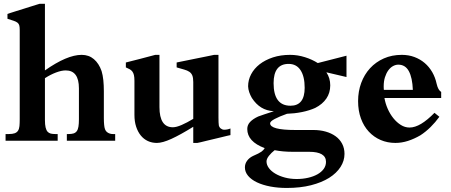

<svg xmlns="http://www.w3.org/2000/svg" viewBox="-20 -728 2334 993"><path d="M212.4 -106.9Q212.4 -83.5 215.8 -69.1Q219.2 -54.7 225.8 -47.1Q232.4 -39.6 242.7 -37.1Q252.9 -34.7 266.6 -34.7H278.3V0H8.8V-34.7H24.9Q44.4 -34.7 55.9 -38.8Q67.4 -43 73.2 -52Q79.1 -61 80.6 -75.7Q82 -90.3 82 -110.8V-573.2Q82 -588.4 79.6 -596.9Q77.1 -605.5 70.3 -610.8Q63.5 -616.2 51 -620.4Q38.6 -624.5 18.6 -630.9V-655.8Q22 -657.2 34.7 -661.4Q47.4 -665.5 64.7 -670.9Q82 -676.3 101.8 -682.4Q121.6 -688.5 138.9 -694.1Q156.2 -699.7 169.2 -703.6Q182.1 -707.5 185.5 -708.5H212.4V-363.8Q326.7 -444.3 402.3 -444.3Q439.5 -444.3 465.6 -422.1Q491.7 -399.9 505.4 -360.4Q511.7 -339.4 514.4 -313.5Q517.1 -287.6 517.1 -255.9V-117.2Q517.1 -97.2 518.6 -82.5Q520 -67.9 522.9 -60.5Q526.9 -48.3 538.3 -41.5Q549.8 -34.7 564.9 -34.7H575.7V0H325.7V-34.7H334Q349.6 -34.7 360.1 -37.8Q370.6 -41 377 -49.6Q383.3 -58.1 385.7 -73Q388.2 -87.9 388.2 -110.8V-271Q388.2 -363.8 319.8 -363.8Q297.9 -363.8 269.5 -353Q241.2 -342.3 212.4 -323.7Z M979.5 11.2V-72.3Q912.6 -30.8 866.5 -9.8Q820.3 11.2 791.5 11.2Q766.1 11.2 744.9 1.5Q723.6 -8.3 708.3 -27.1Q692.9 -45.9 684.1 -72.8Q675.3 -99.6 675.3 -133.8V-310.1Q675.3 -328.6 672.6 -339.8Q669.9 -351.1 664.3 -358.4Q658.7 -365.7 650.4 -370.1Q642.1 -374.5 630.9 -379.4V-404.8Q667.5 -414.1 705.6 -423.8Q743.7 -433.6 783.2 -444.3H804.7V-174.3Q804.7 -69.8 874 -69.8Q892.1 -69.8 919.7 -81.8Q947.3 -93.8 979.5 -113.3V-303.7Q979.5 -325.7 974.6 -337.6Q969.7 -349.6 959.2 -356.7Q948.7 -363.8 932.6 -368.2Q916.5 -372.6 893.6 -379.4V-404.8Q897.5 -405.8 912.4 -408.7Q927.2 -411.6 947.5 -415.8Q967.8 -419.9 990.7 -424.6Q1013.7 -429.2 1033.9 -433.3Q1054.2 -437.5 1068.8 -440.4Q1083.5 -443.4 1087.4 -444.3H1109.9V-120.1Q1109.9 -106 1110.4 -95.2Q1110.8 -84.5 1111.8 -79.1Q1114.3 -69.3 1122.1 -63.2Q1129.9 -57.1 1139.6 -57.1Q1156.2 -57.1 1171.9 -63.5V-29.3Q1168 -28.8 1155 -25.6Q1142.1 -22.5 1124.3 -18.1Q1106.4 -13.7 1086.4 -9Q1066.4 -4.4 1048.6 0Q1030.8 4.4 1017.6 7.6Q1004.4 10.7 1000.5 11.2Z M1395 -297.9Q1395 -181.2 1482.4 -181.2Q1555.7 -181.2 1555.7 -273.9Q1555.7 -332.5 1534.4 -365Q1513.2 -397.5 1472.7 -397.5Q1395 -397.5 1395 -297.9ZM1493.7 57.1Q1467.3 57.1 1443.8 54.9Q1420.4 52.7 1400.4 48.8Q1383.3 62 1370.8 77.9Q1358.4 93.8 1358.4 106.9Q1358.4 124.5 1370.4 140.9Q1382.3 157.2 1403.6 169.9Q1424.8 182.6 1453.4 190.2Q1481.9 197.8 1514.6 197.8Q1545.9 197.8 1573.5 191.4Q1601.1 185.1 1621.6 173.6Q1642.1 162.1 1654.1 145.8Q1666 129.4 1666 108.9Q1666 57.1 1578.6 57.1ZM1772 -439.9V-329.6L1668 -354Q1688 -324.2 1688 -286.6Q1688 -248 1668 -218.5Q1647.9 -189 1610.4 -169.9Q1596.7 -163.6 1578.9 -158Q1561 -152.3 1541.5 -148.4Q1522 -144.5 1502 -142.3Q1481.9 -140.1 1464.4 -139.6Q1424.8 -125.5 1400.9 -112.8Q1377 -100.1 1377 -90.3Q1377 -55.7 1507.3 -55.7H1600.6Q1635.3 -55.7 1664.6 -47.4Q1693.8 -39.1 1715.6 -23.4Q1737.3 -7.8 1749.5 15.4Q1761.7 38.6 1761.7 67.9Q1761.7 103.5 1741.2 135.5Q1720.7 167.5 1682.4 191.7Q1644 215.8 1588.6 230Q1533.2 244.1 1462.9 244.1Q1417.5 244.1 1377.9 236.6Q1338.4 229 1309.1 215.1Q1279.8 201.2 1263.2 181.4Q1246.6 161.6 1246.6 137.7Q1246.6 119.1 1257.6 103.8Q1268.6 88.4 1287.6 79.1Q1305.2 71.3 1315.4 66.2Q1325.7 61 1331.8 56.6Q1337.9 52.2 1341.6 48.1Q1345.2 43.9 1349.1 38.1Q1258.8 4.4 1258.8 -61Q1258.8 -81.5 1273.4 -97.2Q1288.1 -112.8 1315.4 -125.5Q1325.2 -129.4 1346.9 -136.5Q1368.7 -143.6 1396.5 -152.8Q1359.4 -154.8 1331.5 -171.9Q1303.7 -189 1282.7 -221.2Q1274.4 -235.4 1269 -251Q1263.7 -266.6 1263.2 -281.7Q1263.2 -314.5 1278.8 -344Q1294.4 -373.5 1323 -395.8Q1351.6 -418 1391.6 -431.2Q1431.6 -444.3 1480.5 -444.3Q1500 -444.3 1519.5 -441.2Q1539.1 -438 1557.6 -432.1Q1576.2 -426.3 1593 -418.5Q1609.9 -410.6 1623.5 -401.9Z M2115.2 -263.2Q2112.8 -326.2 2094.5 -359.9Q2076.2 -393.6 2040 -393.6Q2025.9 -393.6 2012.2 -386Q1998.5 -378.4 1988 -363.8Q1977.5 -349.1 1970.9 -328.4Q1964.4 -307.6 1964.4 -281.2Q1964.4 -277.3 1964.6 -272.2Q1964.8 -267.1 1965.3 -263.2ZM2252.4 -124Q2231.9 -95.7 2207 -71Q2182.1 -46.4 2154.3 -28.3Q2122.6 -9.8 2090.1 0.7Q2057.6 11.2 2024.9 11.2Q1983.9 11.2 1948.7 -3.9Q1913.6 -19 1887.5 -47.1Q1861.3 -75.2 1846.7 -115.2Q1832 -155.3 1832 -205.1Q1832 -255.4 1848.1 -299.1Q1864.3 -342.8 1893.8 -375Q1923.3 -407.2 1965.1 -425.8Q2006.8 -444.3 2058.1 -444.3Q2093.3 -444.3 2123.3 -433.1Q2153.3 -421.9 2176.5 -402.1Q2199.7 -382.3 2215.6 -354.7Q2231.4 -327.1 2238.3 -294.4Q2242.2 -277.8 2247.8 -267.8Q2253.4 -257.8 2261.7 -252.4V-221.2H1968.3Q1973.1 -192.9 1985.1 -165.5Q1997.1 -138.2 2014.4 -116.7Q2031.7 -95.2 2053 -81.8Q2074.2 -68.4 2098.1 -68.4Q2126 -68.4 2158.2 -87.6Q2190.4 -106.9 2227.1 -144.5Z"/></svg>

Font: XB Niloofar
Style: Bold
Weight: 700
Designer: Behnam
Foundry: Irmug
Version: Version 7.201 2008